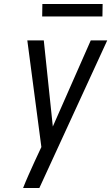

<svg xmlns="http://www.w3.org/2000/svg" viewBox="-20 -936 554 956"><path d="M95 0Q108 -33 122.5 -65.5Q137 -98 152 -131L186 -204L116 -735H198L243 -306L432 -735H514Q430 -551 345 -367.5Q260 -184 176 0ZM190 -854 191 -916H491L490 -854Z"/></svg>

Font: Iosevka Fixed
Style: Italic
Weight: 400
Italic angle: -9°
Monospace: yes
Designer: Belleve Invis
Foundry: Belleve Invis
Version: Version 33.2.4